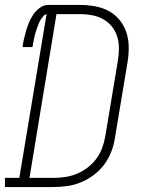

<svg xmlns="http://www.w3.org/2000/svg" viewBox="-54 -755 574 775"><path d="M-34 0V-37H24L134 -698Q126 -696 121 -690Q116 -684 111.5 -677.5Q107 -671 104 -664Q101 -657 98.5 -650Q96 -643 93.5 -636Q91 -629 89 -622Q87 -615 85.5 -608Q84 -601 82.5 -594Q81 -587 79.5 -579.5Q78 -572 77 -565H37Q39 -582 43 -599Q47 -616 52 -633Q57 -650 64 -666.5Q71 -683 81.5 -698Q92 -713 107.5 -724Q123 -735 140 -735H270Q300 -735 330 -729.5Q360 -724 385 -710.5Q410 -697 428.5 -674.5Q447 -652 456 -624.5Q465 -597 465.5 -566.5Q466 -536 461 -505L410 -199Q406 -171 395.5 -143.5Q385 -116 367.5 -92Q350 -68 325.5 -49.5Q301 -31 273.5 -19.5Q246 -8 217.5 -4Q189 0 161 0ZM65 -37H161Q185 -37 209 -40.5Q233 -44 256 -53.5Q279 -63 299.5 -78.5Q320 -94 335 -114.5Q350 -135 358.5 -158Q367 -181 371 -205L422 -511Q426 -536 426 -560.5Q426 -585 419 -607.5Q412 -630 397.5 -648Q383 -666 362.5 -677.5Q342 -689 318 -693.5Q294 -698 270 -698H174Z"/></svg>

Font: Iosevka Slab XLtObl
Style: Regular
Weight: 200
Italic angle: -9°
Monospace: yes
Designer: Belleve Invis
Foundry: Belleve Invis
Version: Version 11.1.1; ttfautohint (v1.8.3)